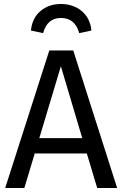

<svg xmlns="http://www.w3.org/2000/svg" viewBox="-20 -942 613 962"><path d="M285 -852Q217 -852 196 -776L135 -789Q141 -851 182.5 -886.5Q224 -922 285 -922Q347 -922 389.5 -886.5Q432 -851 438 -789L377 -776Q356 -852 285 -852ZM467 0 415 -173H154L102 0H6L227 -689H347L567 0ZM177 -250H392L285 -610Z"/></svg>

Font: Fira Sans
Style: Regular
Weight: 400
Designer: Carrois Corporate & Edenspiekermann AG
Foundry: Carrois Corporate GbR & Edenspiekermann AG
Version: Version 4.106;PS 004.106;hotconv 1.0.70;makeotf.lib2.5.58329